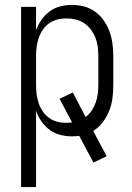

<svg xmlns="http://www.w3.org/2000/svg" viewBox="-20 -548 540 783"><path d="M66 215V-520H127V-424Q135 -447 149 -467Q163 -487 182.5 -501.5Q202 -516 225.5 -522Q249 -528 273 -528Q299 -528 323.5 -521.5Q348 -515 368.5 -500Q389 -485 403.5 -464Q418 -443 426.5 -419.5Q435 -396 438.5 -370.5Q442 -345 442 -320V-200Q442 -173 438.5 -146.5Q435 -120 425 -95.5Q415 -71 399 -49.5Q383 -28 360 -14L415 89L361 115L303 6Q296 7 288.5 7.5Q281 8 273 8Q249 8 225.5 2Q202 -4 182.5 -18.5Q163 -33 149 -53Q135 -73 127 -96V215ZM251 -47Q257 -47 262.5 -47.5Q268 -48 274 -49L223 -145L277 -171L329 -71Q344 -82 354 -97Q364 -112 370 -129Q376 -146 378.5 -164Q381 -182 381 -200V-320Q381 -339 378.5 -358Q376 -377 369 -394.5Q362 -412 350.5 -427.5Q339 -443 323 -453.5Q307 -464 288.5 -468.5Q270 -473 251 -473Q232 -473 214 -468.5Q196 -464 180.5 -453Q165 -442 154.5 -426.5Q144 -411 138 -393.5Q132 -376 129.5 -357.5Q127 -339 127 -320V-200Q127 -181 129.5 -162.5Q132 -144 138 -126.5Q144 -109 154.5 -93.5Q165 -78 180.5 -67Q196 -56 214 -51.5Q232 -47 251 -47Z"/></svg>

Font: Iosevka Curly Light
Style: Regular
Weight: 300
Monospace: yes
Designer: Belleve Invis
Foundry: Belleve Invis
Version: Version 22.1.2; ttfautohint (v1.8.4)